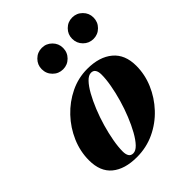

<svg xmlns="http://www.w3.org/2000/svg" viewBox="-200 -817 944 944"><g transform="rotate(-45 272.0 -345.5)"><path d="M201.5 10Q117.5 10 70.5 -28.8Q23.5 -67.5 23.5 -146Q23.5 -207.5 48.5 -265.5Q73.5 -323.5 117 -369.5Q160.5 -415.5 216.8 -442.8Q273 -470 335.5 -470Q419.5 -470 468.2 -429.2Q517 -388.5 517 -310Q517 -250 492.8 -193Q468.5 -136 425.5 -90Q382.5 -44 325.2 -17Q268 10 201.5 10ZM202 -16Q219.5 -16 238 -35.2Q256.5 -54.5 274.8 -87.2Q293 -120 309.5 -160.5Q326 -201 338.5 -244.2Q351 -287.5 358.2 -328Q365.5 -368.5 365.5 -400Q365.5 -420.5 358.2 -432Q351 -443.5 335 -443.5Q317.5 -443.5 299 -424.2Q280.5 -405 262.2 -372.2Q244 -339.5 227.5 -299Q211 -258.5 198.5 -215.2Q186 -172 178.8 -131.5Q171.5 -91 171.5 -59.5Q171.5 -39 178.8 -27.5Q186 -16 202 -16ZM461.5 -552Q431 -552 409.2 -573.8Q387.5 -595.5 387.5 -627Q387.5 -657.5 409.2 -679.2Q431 -701 461.5 -701Q492.5 -701 514.2 -679.2Q536 -657.5 536 -627Q536 -595.5 514.2 -573.8Q492.5 -552 461.5 -552ZM250.5 -552Q219.5 -552 197.8 -573.8Q176 -595.5 176 -627Q176 -657.5 197.8 -679.2Q219.5 -701 250.5 -701Q281 -701 302.8 -679.2Q324.5 -657.5 324.5 -627Q324.5 -595.5 302.8 -573.8Q281 -552 250.5 -552Z"/></g></svg>

Font: Bodoni Moda 9pt ExtraBold
Style: Italic
Weight: 800
Italic angle: -13°
Designer: Owen Earl
Foundry: indestructible type
Version: Version 2.004